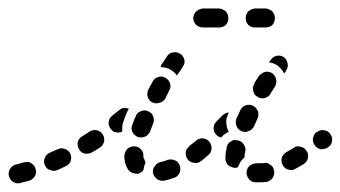

<svg xmlns="http://www.w3.org/2000/svg" viewBox="-36 -407 805 454"><path d="M47 9Q51 1 48 -8Q47 -13 44 -16Q41 -19 37 -22Q33 -24 29 -24Q25 -24 20 -23Q13 -21 6 -19Q3 -18 2 -18Q-7 -16 -12 -8Q-17 0 -15 9Q-13 18 -5 23Q3 28 12 26Q14 25 18 24Q25 22 34 20Q42 17 47 9ZM609 13Q614 5 612 -4Q611 -9 609 -12Q606 -16 602 -18Q599 -21 594 -22Q590 -22 585 -21Q582 -21 579 -21Q575 -21 571 -21Q566 -21 562 -19Q558 -18 554 -15Q551 -12 549 -8Q547 -4 547 1Q547 10 553 17Q559 24 568 24Q573 24 579 24Q586 24 595 23Q604 21 609 13ZM389 -16Q387 -20 384 -24Q381 -27 377 -28Q373 -30 368 -30Q364 -30 360 -29Q352 -25 344 -24Q335 -22 330 -14Q324 -7 326 3Q327 7 330 11Q332 14 336 17Q339 19 344 20Q348 21 353 20Q364 18 377 13Q385 10 389 1Q392 -8 389 -16ZM281 3Q277 2 273 0Q269 -3 267 -6Q258 -20 258 -37Q258 -38 258 -39Q259 -48 265 -55Q272 -61 281 -61Q291 -61 297 -54Q304 -47 303 -38Q303 -37 303 -37Q303 -33 305 -31Q306 -29 307 -26Q308 -24 308 -22Q305 -16 304 -10Q304 -7 303 -5Q302 -3 301 -2Q299 -1 298 0Q294 3 290 4Q285 4 281 3ZM130 -44Q126 -52 117 -55Q109 -58 100 -54Q91 -50 82 -46Q73 -42 70 -34Q66 -25 70 -17Q72 -12 75 -9Q78 -6 83 -5Q87 -3 91 -3Q96 -3 100 -5Q110 -9 119 -14Q128 -18 131 -26Q134 -35 130 -44ZM689 -50Q686 -54 683 -57Q679 -59 675 -60Q670 -61 666 -61Q661 -60 658 -57Q649 -52 641 -47Q637 -45 634 -41Q631 -37 630 -33Q629 -29 630 -24Q630 -20 633 -16Q637 -8 646 -6Q655 -3 663 -8Q672 -13 682 -19Q690 -24 692 -33Q694 -43 689 -50ZM504 -16Q501 -19 499 -23Q497 -27 497 -32Q497 -34 497 -35Q497 -45 500 -58Q500 -62 503 -66Q505 -70 509 -72Q513 -75 517 -76Q522 -76 526 -75Q535 -74 540 -66Q546 -58 544 -49Q542 -41 542 -35Q542 -35 542 -34Q541 -33 539 -32Q532 -25 529 -17Q527 -14 526 -11Q525 -11 524 -11Q522 -10 521 -10Q516 -10 512 -12Q508 -13 504 -16ZM462 -47Q464 -51 464 -55Q465 -60 463 -64Q462 -68 459 -72Q453 -79 443 -80Q434 -80 427 -74Q419 -67 413 -63L412 -62Q409 -59 406 -55Q404 -52 403 -47Q403 -43 404 -38Q405 -34 408 -30Q413 -23 423 -22Q432 -20 439 -26L441 -27Q447 -32 456 -40Q460 -43 462 -47ZM207 -89Q202 -97 193 -99Q184 -101 176 -96Q167 -90 159 -85Q151 -81 148 -72Q146 -62 151 -54Q155 -46 164 -44Q173 -42 182 -47Q191 -52 200 -58Q208 -63 210 -72Q212 -81 207 -89ZM745 -90Q743 -94 739 -96Q735 -98 731 -99Q727 -100 722 -99Q718 -98 714 -95H713Q706 -90 704 -80Q703 -71 708 -64Q710 -60 714 -58Q718 -55 722 -54Q727 -54 731 -55Q736 -56 739 -58L740 -59Q748 -64 749 -73Q751 -82 745 -90ZM476 -120 490 -134Q493 -137 497 -139Q501 -141 505 -141Q504 -138 503 -136Q499 -128 499 -120Q499 -110 502 -102Q503 -98 505 -95Q501 -94 497 -91Q491 -87 487 -82Q484 -82 481 -84Q478 -85 476 -88Q469 -94 469 -104Q469 -113 476 -120ZM290 -83Q294 -82 298 -82Q303 -82 307 -84Q311 -85 314 -89Q317 -92 319 -96Q322 -105 326 -115Q328 -119 328 -123Q328 -128 326 -132Q325 -136 322 -139Q318 -142 314 -144Q306 -148 297 -144Q288 -141 285 -132Q280 -122 277 -112Q273 -104 277 -95Q281 -87 290 -83ZM265 -151Q263 -151 262 -152Q257 -152 253 -151Q249 -149 245 -146Q237 -140 230 -134Q222 -128 221 -119Q220 -109 226 -102Q229 -99 232 -96Q236 -94 241 -94Q244 -93 247 -94Q250 -94 253 -96Q253 -100 253 -104Q253 -112 256 -120Q259 -130 264 -141Q266 -146 269 -150Q267 -150 265 -151ZM535 -97Q539 -95 544 -95Q548 -95 552 -97Q556 -98 560 -102Q563 -105 565 -109Q569 -118 573 -127Q575 -131 575 -135Q575 -140 574 -144Q572 -148 569 -152Q566 -155 562 -157Q554 -161 545 -158Q536 -155 532 -146Q528 -136 523 -127Q520 -118 523 -110Q526 -101 535 -97ZM324 -165Q333 -161 341 -164Q350 -166 355 -174L364 -193Q369 -201 366 -210Q363 -219 355 -223Q347 -228 338 -225Q329 -222 325 -214L315 -196Q311 -187 313 -178Q316 -169 324 -165ZM563 -191Q565 -182 573 -178Q577 -175 581 -175Q586 -174 590 -175Q595 -177 598 -179Q602 -182 604 -186Q605 -189 607 -191Q609 -194 614 -202Q616 -206 617 -210Q618 -215 617 -219Q616 -224 614 -227Q611 -231 608 -234Q604 -236 599 -237Q595 -238 591 -237Q586 -236 583 -233Q579 -231 576 -227Q570 -218 567 -213Q566 -211 565 -208Q560 -200 563 -191ZM373 -283Q382 -285 390 -280Q394 -278 396 -274Q399 -270 400 -266Q401 -262 400 -257Q399 -253 396 -249Q391 -240 384 -231Q384 -231 383 -230Q383 -229 382 -228Q380 -231 379 -233Q373 -239 366 -243Q358 -247 349 -248Q347 -248 344 -248Q344 -251 345 -253Q346 -255 348 -257Q353 -265 359 -274Q364 -282 373 -283ZM635 -272Q642 -267 644 -257Q646 -248 641 -241Q639 -237 636 -233Q634 -237 632 -240Q627 -247 620 -252Q613 -257 604 -259Q602 -259 600 -260Q602 -263 604 -265Q609 -273 618 -275Q627 -277 635 -272ZM504 -364Q504 -373 498 -380Q491 -386 482 -387H444Q435 -386 428 -380Q421 -373 421 -364Q421 -355 428 -348Q435 -342 444 -342H482Q491 -342 498 -348Q504 -355 504 -364ZM614 -364Q614 -373 608 -380Q601 -386 592 -387H567Q558 -386 551 -380Q545 -373 545 -364Q545 -355 551 -348Q558 -342 567 -342H592Q601 -342 608 -348Q614 -355 614 -364Z"/></svg>

Font: FRB American Cursive Guidelines Dashed Extrabold
Style: Bold Italic
Weight: 800
Italic angle: -25°
Version: Version 2.0;Modular Font Editor K font №1